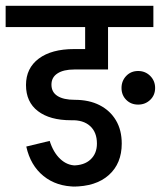

<svg xmlns="http://www.w3.org/2000/svg" viewBox="-45 -658 570 681"><path d="M402.5 -562V-637.5H499V-562ZM223.8 3.8Q155.5 3.8 109.2 -33.8Q63 -71.2 48.2 -138.2L131.2 -158.2Q144.2 -117 168.8 -94.1Q193.2 -71.2 223.8 -71.2ZM-25 -562V-637.5H447.5V-562ZM212.8 3.8V-71.2Q253.8 -71.2 276.2 -92.4Q298.8 -113.5 298.8 -148.8H386.8Q386.8 -78 340.8 -37Q294.8 4 212.8 3.8ZM207 -231.5Q131.8 -231.5 89.5 -263.9Q47.2 -296.2 47.2 -356.5L137.5 -357.8Q137.5 -331 159 -317.5Q180.5 -304 219.5 -304ZM298.8 -148.8Q298.8 -189 274.5 -211Q250.2 -233 207 -231.5L219.5 -304Q271 -304 308.2 -285Q345.5 -266 366.1 -231.4Q386.8 -196.8 386.8 -148.8ZM47.2 -356.5Q47.2 -416.2 92.5 -450.1Q137.8 -484 218.2 -484V-411.5Q180.2 -411.5 158.9 -397.6Q137.5 -383.8 137.5 -357.8ZM218.2 -411.5V-484H338.2V-411.5ZM257 -445V-618.8H338.2V-445ZM445 -287Q419.5 -287 402.8 -303.8Q386 -320.5 386 -346Q386 -371.2 402.8 -388.8Q419.5 -406.2 445 -406.2Q470.2 -406.2 487.8 -388.8Q505.2 -371.2 505.2 -346Q505.2 -320.5 487.8 -303.8Q470.2 -287 445 -287Z"/></svg>

Font: Akshar Light
Style: Regular
Weight: 300
Designer: Tall Chai
Foundry: Tall Chai
Version: Version 1.100